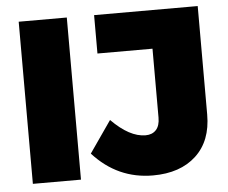

<svg xmlns="http://www.w3.org/2000/svg" viewBox="-51 -760 982 827"><g transform="rotate(-5 440.0 -346.0)"><path d="M267 0H59V-701H267ZM833 -701V-232Q833 -118 764.5 -54.5Q696 9 578 9Q425 9 319 -108L414 -245Q492 -166 561 -166Q590 -166 606.5 -184Q623 -202 623 -237V-535H385V-701Z"/></g></svg>

Font: Montserrat Extra Bold
Style: Regular
Weight: 800
Designer: Julieta Ulanovsky
Foundry: Julieta Ulanovsky
Version: Version 3.001;PS 003.001;hotconv 1.0.70;makeotf.lib2.5.58329